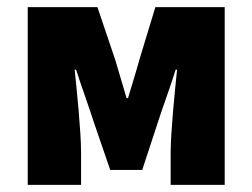

<svg xmlns="http://www.w3.org/2000/svg" viewBox="-20 -520 710 540"><path d="M58 0H208V-92C208 -149 196 -266 190 -324H194C208 -280 230 -220 244 -176L290 -42H380L424 -176C438 -220 460 -278 474 -324H478C472 -266 460 -149 460 -92V0H612V-500H417L372 -352C361 -312 350 -278 340 -244H336C326 -278 316 -312 304 -352L254 -500H58Z"/></svg>

Font: Source Sans Pro Black
Style: Regular
Weight: 900
Designer: Paul D. Hunt
Foundry: Adobe Systems Incorporated
Version: Version 3.006;hotconv 1.0.111;makeotfexe 2.5.65597